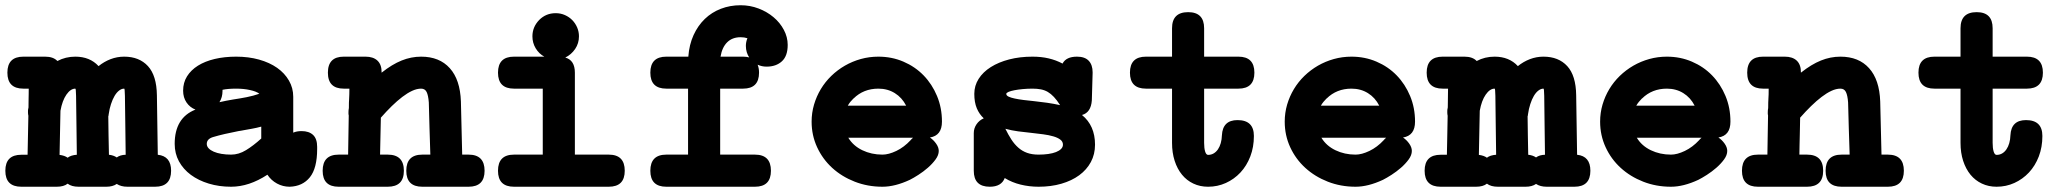

<svg xmlns="http://www.w3.org/2000/svg" viewBox="-36 -667 7882 733"><path d="M191.4 -75.7Q210.9 -73.2 222.2 -64.9Q234.9 -74.7 257.3 -76.2Q256.3 -132.3 255.9 -188.7Q255.4 -245.1 254.4 -301.3Q253.9 -315.9 253.4 -322.3Q252.9 -328.6 251.5 -328.6Q233.4 -328.6 217.5 -305.7Q201.7 -282.7 194.8 -244.1Q193.8 -203.1 193.1 -160.2Q192.4 -117.2 191.4 -75.7ZM379.9 -76.2Q397.9 -74.2 409.7 -65.9Q422.9 -75.7 443.8 -76.2Q442.9 -132.3 442.4 -188.7Q441.9 -245.1 440.9 -301.3Q440.4 -315.9 439.9 -322.3Q439.5 -328.6 438 -328.6Q428.2 -328.6 418.7 -321.3Q409.2 -314 401.4 -300.8Q393.6 -287.6 387.7 -269.5Q381.8 -251.5 378.9 -230.5Q378.4 -228 378.4 -226.1Q378.4 -224.1 377.4 -222.7Q377.9 -186 378.4 -149.4Q378.9 -112.8 379.9 -76.2ZM53.2 -328.6Q-7.8 -328.6 -7.8 -389.6Q-7.8 -450.7 53.2 -450.7H136.2Q167.5 -450.7 183.1 -434.1Q214.4 -450.7 251.5 -450.7Q307.1 -450.7 340.3 -414.6Q361.3 -431.6 386.2 -441.2Q411.1 -450.7 438 -450.7Q495.6 -450.7 528.8 -414.6Q562 -378.4 563 -303.2L566.4 -76.2Q617.2 -70.8 617.2 -15.1Q617.2 45.9 556.2 45.9H450.7Q425.8 45.9 409.7 35.2Q394.5 45.9 369.6 45.9H264.2Q237.3 45.9 222.2 34.2Q207.5 45.9 180.7 45.9H45.4Q-15.6 45.9 -15.6 -15.1Q-15.6 -76.2 45.4 -76.2H69.3Q70.3 -114.3 70.8 -150.1Q71.3 -186 72.3 -225.1Q70.8 -231 70.8 -238.8Q70.8 -243.7 71 -247.6Q71.3 -251.5 72.8 -256.8Q72.8 -268.6 73 -276.6Q73.2 -284.7 73.2 -292Q73.2 -299.3 73.5 -307.6Q73.7 -315.9 73.7 -328.6Z M710.4 -248.5Q689 -256.8 676 -275.9Q663.1 -294.9 663.1 -320.8Q663.1 -351.6 678 -375.5Q692.9 -399.4 719.7 -416.3Q746.6 -433.1 783.7 -441.9Q820.8 -450.7 865.7 -450.7Q913.1 -450.7 953.1 -439.5Q993.2 -428.2 1022 -408Q1050.8 -387.7 1067.1 -359.4Q1083.5 -331.1 1083.5 -297.4V-160.6Q1096.7 -166.5 1115.2 -166.5Q1143.6 -166.5 1159.2 -151.9Q1174.8 -137.2 1174.8 -106.4V-98.1Q1174.8 -24.9 1147 9.8Q1119.1 44.4 1069.8 45.9Q1043.9 45.9 1021.5 33.7Q999 21.5 984.9 0Q915 45.9 846.2 45.9Q800.3 45.9 761 33.9Q721.7 22 692.6 0.5Q663.6 -21 647.2 -51Q630.9 -81.1 630.9 -117.7Q630.9 -217.3 710 -248.5ZM961.4 -183.6Q943.8 -178.7 925.5 -175.5Q907.2 -172.4 888.7 -168.9H889.6Q885.7 -168 882.1 -167.7Q878.4 -167.5 874.5 -166.5Q846.7 -161.1 822.3 -155.5Q797.9 -149.9 776.9 -143.6Q753.4 -136.2 753.4 -117.7Q753.4 -108.4 760.5 -100.8Q767.6 -93.3 780 -87.9Q792.5 -82.5 809.3 -79.6Q826.2 -76.7 846.2 -76.7Q875.5 -76.7 903.3 -93.8Q931.2 -110.8 961.4 -138.2ZM865.7 -328.6Q834 -328.6 813.5 -324.2V-319.8Q813.5 -295.4 801.8 -276.9Q827.1 -282.7 853.5 -287.1Q879.9 -291 906 -296.1Q932.1 -301.3 954.1 -309.1Q942.9 -317.9 918.7 -323.2Q894.5 -328.6 865.7 -328.6Z M1276.4 -328.6Q1215.8 -328.6 1215.8 -389.6Q1215.8 -450.7 1276.4 -450.7H1359.4Q1389.2 -450.7 1405.3 -435.3Q1421.4 -419.9 1420.9 -389.6Q1460.9 -421.4 1497.3 -436Q1533.7 -450.7 1571.8 -450.7Q1641.6 -450.7 1681.2 -406.7Q1720.7 -362.8 1723.6 -279.8L1728.5 -76.7H1752.9Q1814 -76.7 1814 -15.1Q1814 45.9 1752.9 45.9H1576.2Q1515.1 45.9 1515.1 -15.1Q1515.1 -76.7 1576.2 -76.7H1606.9Q1605.5 -127 1603.8 -176.3Q1602.1 -225.6 1601.1 -275.9Q1599.1 -302.7 1592.8 -315.7Q1586.4 -328.6 1571.8 -328.6Q1555.7 -328.6 1537.6 -320.3Q1519.5 -312 1500 -297.1Q1480.5 -282.2 1459.7 -262Q1439 -241.7 1418 -217.8Q1417.5 -197.8 1417.2 -181.2Q1417 -164.6 1416.5 -148.4Q1416 -132.3 1415.8 -115Q1415.5 -97.7 1415 -76.7H1444.3Q1505.9 -76.7 1505.9 -15.1Q1505.9 45.9 1444.3 45.9H1256.8Q1195.8 45.9 1195.8 -15.1Q1195.8 -76.7 1256.8 -76.7H1293Q1293.9 -114.3 1294.2 -151.1Q1294.4 -188 1295.4 -226.1Q1294.4 -229 1294.4 -231.7Q1294.4 -234.4 1294.4 -237.3V-239.3Q1294.4 -247.1 1295.9 -254.4Q1295.9 -266.6 1296.1 -274.9Q1296.4 -283.2 1296.9 -290.8Q1297.4 -298.3 1297.6 -306.9Q1297.9 -315.4 1297.9 -328.6Z M2288.1 -76.7Q2349.1 -76.7 2349.1 -15.1Q2349.1 45.9 2288.1 45.9H1926.3Q1865.2 45.9 1865.2 -15.1Q1865.2 -76.7 1926.3 -76.7H2036.1V-328.6H1926.3Q1865.2 -328.6 1865.2 -389.6Q1865.2 -450.7 1926.3 -450.7H2042Q2021.5 -461.9 2009 -482.7Q1996.6 -503.4 1996.6 -528.3Q1996.6 -564 2022.5 -590.8Q2048.3 -616.7 2085.4 -616.7Q2104.5 -616.7 2120.8 -609.4Q2137.2 -602.1 2148.9 -590.1Q2160.6 -578.1 2167.5 -562Q2174.3 -545.9 2174.3 -528.3Q2174.3 -501.5 2159.7 -480Q2145 -458.5 2122.1 -447.3Q2158.7 -437 2158.7 -389.6V-76.7Z M2590.8 -76.7V-328.6H2507.8Q2446.8 -328.6 2446.8 -389.6Q2446.8 -450.7 2507.8 -450.7H2591.8Q2595.2 -496.6 2611.8 -533Q2628.4 -569.3 2654.8 -594.7Q2681.2 -620.1 2716.1 -633.5Q2751 -647 2791.5 -647Q2827.6 -647 2860.1 -634.5Q2892.6 -622.1 2917.2 -601.3Q2941.9 -580.6 2956.5 -553Q2971.2 -525.4 2971.2 -495.6Q2971.2 -453.1 2949 -432.9Q2926.8 -412.6 2890.6 -412.6Q2872.6 -412.6 2856.4 -419.9Q2861.8 -406.7 2861.8 -389.6Q2861.8 -328.6 2800.8 -328.6H2713.4V-76.7H2846.2Q2907.2 -76.7 2907.2 -15.1Q2907.2 45.9 2846.2 45.9H2507.8Q2446.8 45.9 2446.8 -15.1Q2446.8 -76.7 2507.8 -76.7ZM2800.8 -450.7Q2814 -450.7 2824.2 -447.8Q2818.4 -456.5 2814.9 -467.8Q2811.5 -479 2811.5 -491.7Q2811.5 -506.8 2817.4 -521Q2805.7 -524.9 2791.5 -524.9Q2759.8 -524.9 2740.2 -505.6Q2720.7 -486.3 2714.8 -450.7Z M3439.9 -131.3Q3444.3 -136.7 3449.7 -141.1H3202.6Q3221.2 -110.4 3256.1 -93.5Q3291 -76.7 3333 -76.7Q3356.4 -76.7 3386 -90.8Q3415.5 -105 3440.4 -131.8ZM3560.1 -202.6Q3560.1 -149.4 3514.2 -142.1Q3527.8 -132.8 3537.8 -118.7Q3547.9 -104.5 3547.9 -90.8Q3547.9 -74.7 3535.6 -58.1Q3523.4 -41.5 3506.3 -26.6Q3489.3 -11.7 3470.2 0.5Q3451.2 12.7 3437.5 19.5Q3380.9 45.9 3333 45.9Q3276.4 45.9 3227.1 26.6Q3177.7 7.3 3141.1 -26.1Q3104.5 -59.6 3083.5 -105Q3062.5 -150.4 3062.5 -202.6Q3062.5 -236.3 3071.8 -267.8Q3081.1 -299.3 3097.7 -326.9Q3114.3 -354.5 3137.7 -377.2Q3161.1 -399.9 3189.5 -416.3Q3217.8 -432.6 3250.2 -441.7Q3282.7 -450.7 3317.4 -450.7Q3368.7 -450.7 3413.1 -431.6Q3457.5 -412.6 3490 -379.2Q3522.5 -345.7 3541.3 -300.5Q3560.1 -255.4 3560.1 -202.6ZM3222.7 -291.5Q3215.8 -284.7 3210.4 -278.1Q3205.1 -271.5 3200.7 -263.7H3423.3Q3407.7 -294.4 3380.1 -311.5Q3352.5 -328.6 3317.4 -328.6Q3260.7 -328.6 3222.7 -291Z M3912.1 -280.8Q3936 -278.3 3961.4 -274.7Q3986.8 -271 4011.2 -265.6Q3999 -284.7 3987.5 -296.9Q3976.1 -309.1 3963.9 -316.2Q3951.7 -323.2 3937.5 -325.9Q3923.3 -328.6 3905.8 -328.6Q3886.7 -328.6 3868.7 -326.9Q3850.6 -325.2 3836.7 -322.5Q3822.8 -319.8 3814.2 -316.2Q3805.7 -312.5 3805.7 -308.6Q3805.7 -302.2 3814.5 -298.1Q3823.2 -293.9 3838.1 -290.8Q3853 -287.6 3872.3 -285.2Q3891.6 -282.7 3912.1 -280.8ZM3901.4 -159.7Q3876.5 -162.1 3851.3 -165.5Q3826.2 -168.9 3802.2 -175.3Q3813.5 -152.3 3825.2 -134.3Q3836.9 -116.2 3851.6 -103.3Q3866.2 -90.3 3885 -83.5Q3903.8 -76.7 3929.2 -76.7Q3948.7 -76.7 3965.8 -79.1Q3982.9 -81.5 3995.4 -86.4Q4007.8 -91.3 4014.9 -98.4Q4022 -105.5 4022 -114.7Q4022 -126.5 4012 -134Q4002 -141.6 3985.1 -146.5Q3968.3 -151.4 3946.5 -154.3Q3924.8 -157.2 3901.4 -159.7ZM3905.8 -450.7Q3939.5 -450.7 3967.5 -444.1Q3995.6 -437.5 4020.5 -424.3Q4034.2 -450.7 4075.7 -450.7Q4105.5 -450.7 4120.4 -435.1Q4135.3 -419.4 4135.3 -391.1V-388.2L4132.3 -283.7Q4128.9 -237.3 4094.7 -228Q4144.5 -187.5 4144.5 -114.7Q4144.5 -78.1 4128.7 -48.6Q4112.8 -19 4084.2 2Q4055.7 22.9 4016.1 34.4Q3976.6 45.9 3929.2 45.9Q3893.6 45.9 3860.6 37.8Q3827.6 29.8 3799.8 12.7Q3787.1 45.9 3742.7 45.9Q3681.6 45.9 3681.6 -15.1V-158.7Q3681.6 -177.2 3692.1 -192.6Q3702.6 -208 3719.7 -215.3Q3702.6 -231 3693.1 -253.7Q3683.6 -276.4 3683.6 -308.6Q3683.6 -339.8 3700.2 -366Q3716.8 -392.1 3746.6 -410.9Q3776.4 -429.7 3816.9 -440.2Q3857.4 -450.7 3905.8 -450.7Z M4338.9 -328.6Q4277.8 -328.6 4277.8 -389.6Q4277.8 -450.7 4338.9 -450.7H4438.5V-559.1Q4438.5 -620.6 4500 -620.6Q4561 -620.6 4561 -559.1V-450.7H4691.9Q4752.9 -450.7 4752.9 -389.6Q4752.9 -328.6 4691.9 -328.6H4561V-121.6Q4561 -101.1 4564.9 -88.4Q4568.8 -75.7 4576.2 -75.7Q4587.9 -75.7 4597.4 -81.3Q4606.9 -86.9 4613.8 -96.9Q4620.6 -106.9 4624.5 -120.6Q4628.4 -134.3 4628.9 -150.4Q4631.8 -208.5 4688.5 -208.5Q4751 -208.5 4751 -147.9Q4751 -105.5 4737.3 -69.8Q4723.6 -34.2 4699.7 -8.5Q4675.8 17.1 4644 31.5Q4612.3 45.9 4576.2 45.9Q4545.4 45.9 4520 33.9Q4494.6 22 4476.6 0Q4458.5 -22 4448.5 -53Q4438.5 -84 4438.5 -121.6V-328.6Z M5246.1 -131.3Q5250.5 -136.7 5255.9 -141.1H5008.8Q5027.3 -110.4 5062.3 -93.5Q5097.2 -76.7 5139.2 -76.7Q5162.6 -76.7 5192.1 -90.8Q5221.7 -105 5246.6 -131.8ZM5366.2 -202.6Q5366.2 -149.4 5320.3 -142.1Q5334 -132.8 5344 -118.7Q5354 -104.5 5354 -90.8Q5354 -74.7 5341.8 -58.1Q5329.6 -41.5 5312.5 -26.6Q5295.4 -11.7 5276.4 0.5Q5257.3 12.7 5243.7 19.5Q5187 45.9 5139.2 45.9Q5082.5 45.9 5033.2 26.6Q4983.9 7.3 4947.3 -26.1Q4910.6 -59.6 4889.6 -105Q4868.7 -150.4 4868.7 -202.6Q4868.7 -236.3 4877.9 -267.8Q4887.2 -299.3 4903.8 -326.9Q4920.4 -354.5 4943.8 -377.2Q4967.3 -399.9 4995.6 -416.3Q5023.9 -432.6 5056.4 -441.7Q5088.9 -450.7 5123.5 -450.7Q5174.8 -450.7 5219.2 -431.6Q5263.7 -412.6 5296.1 -379.2Q5328.6 -345.7 5347.4 -300.5Q5366.2 -255.4 5366.2 -202.6ZM5028.8 -291.5Q5022 -284.7 5016.6 -278.1Q5011.2 -271.5 5006.8 -263.7H5229.5Q5213.9 -294.4 5186.3 -311.5Q5158.7 -328.6 5123.5 -328.6Q5066.9 -328.6 5028.8 -291Z M5609.9 -75.7Q5629.4 -73.2 5640.6 -64.9Q5653.3 -74.7 5675.8 -76.2Q5674.8 -132.3 5674.3 -188.7Q5673.8 -245.1 5672.9 -301.3Q5672.4 -315.9 5671.9 -322.3Q5671.4 -328.6 5669.9 -328.6Q5651.9 -328.6 5636 -305.7Q5620.1 -282.7 5613.3 -244.1Q5612.3 -203.1 5611.6 -160.2Q5610.8 -117.2 5609.9 -75.7ZM5798.3 -76.2Q5816.4 -74.2 5828.1 -65.9Q5841.3 -75.7 5862.3 -76.2Q5861.3 -132.3 5860.8 -188.7Q5860.4 -245.1 5859.4 -301.3Q5858.9 -315.9 5858.4 -322.3Q5857.9 -328.6 5856.4 -328.6Q5846.7 -328.6 5837.2 -321.3Q5827.6 -314 5819.8 -300.8Q5812 -287.6 5806.2 -269.5Q5800.3 -251.5 5797.4 -230.5Q5796.9 -228 5796.9 -226.1Q5796.9 -224.1 5795.9 -222.7Q5796.4 -186 5796.9 -149.4Q5797.4 -112.8 5798.3 -76.2ZM5471.7 -328.6Q5410.6 -328.6 5410.6 -389.6Q5410.6 -450.7 5471.7 -450.7H5554.7Q5585.9 -450.7 5601.6 -434.1Q5632.8 -450.7 5669.9 -450.7Q5725.6 -450.7 5758.8 -414.6Q5779.8 -431.6 5804.7 -441.2Q5829.6 -450.7 5856.4 -450.7Q5914.1 -450.7 5947.3 -414.6Q5980.5 -378.4 5981.4 -303.2L5984.9 -76.2Q6035.6 -70.8 6035.6 -15.1Q6035.6 45.9 5974.6 45.9H5869.1Q5844.2 45.9 5828.1 35.2Q5813 45.9 5788.1 45.9H5682.6Q5655.8 45.9 5640.6 34.2Q5626 45.9 5599.1 45.9H5463.9Q5402.8 45.9 5402.8 -15.1Q5402.8 -76.2 5463.9 -76.2H5487.8Q5488.8 -114.3 5489.3 -150.1Q5489.7 -186 5490.7 -225.1Q5489.3 -231 5489.3 -238.8Q5489.3 -243.7 5489.5 -247.6Q5489.7 -251.5 5491.2 -256.8Q5491.2 -268.6 5491.5 -276.6Q5491.7 -284.7 5491.7 -292Q5491.7 -299.3 5491.9 -307.6Q5492.2 -315.9 5492.2 -328.6Z M6450.2 -131.3Q6454.6 -136.7 6460 -141.1H6212.9Q6231.4 -110.4 6266.4 -93.5Q6301.3 -76.7 6343.3 -76.7Q6366.7 -76.7 6396.2 -90.8Q6425.8 -105 6450.7 -131.8ZM6570.3 -202.6Q6570.3 -149.4 6524.4 -142.1Q6538.1 -132.8 6548.1 -118.7Q6558.1 -104.5 6558.1 -90.8Q6558.1 -74.7 6545.9 -58.1Q6533.7 -41.5 6516.6 -26.6Q6499.5 -11.7 6480.5 0.5Q6461.4 12.7 6447.8 19.5Q6391.1 45.9 6343.3 45.9Q6286.6 45.9 6237.3 26.6Q6188 7.3 6151.4 -26.1Q6114.7 -59.6 6093.8 -105Q6072.8 -150.4 6072.8 -202.6Q6072.8 -236.3 6082 -267.8Q6091.3 -299.3 6107.9 -326.9Q6124.5 -354.5 6147.9 -377.2Q6171.4 -399.9 6199.7 -416.3Q6228 -432.6 6260.5 -441.7Q6293 -450.7 6327.6 -450.7Q6378.9 -450.7 6423.3 -431.6Q6467.8 -412.6 6500.2 -379.2Q6532.7 -345.7 6551.5 -300.5Q6570.3 -255.4 6570.3 -202.6ZM6232.9 -291.5Q6226.1 -284.7 6220.7 -278.1Q6215.3 -271.5 6210.9 -263.7H6433.6Q6418 -294.4 6390.4 -311.5Q6362.8 -328.6 6327.6 -328.6Q6271 -328.6 6232.9 -291Z M6694.8 -328.6Q6634.3 -328.6 6634.3 -389.6Q6634.3 -450.7 6694.8 -450.7H6777.8Q6807.6 -450.7 6823.7 -435.3Q6839.8 -419.9 6839.4 -389.6Q6879.4 -421.4 6915.8 -436Q6952.1 -450.7 6990.2 -450.7Q7060.1 -450.7 7099.6 -406.7Q7139.2 -362.8 7142.1 -279.8L7147 -76.7H7171.4Q7232.4 -76.7 7232.4 -15.1Q7232.4 45.9 7171.4 45.9H6994.6Q6933.6 45.9 6933.6 -15.1Q6933.6 -76.7 6994.6 -76.7H7025.4Q7023.9 -127 7022.2 -176.3Q7020.5 -225.6 7019.5 -275.9Q7017.6 -302.7 7011.2 -315.7Q7004.9 -328.6 6990.2 -328.6Q6974.1 -328.6 6956.1 -320.3Q6938 -312 6918.5 -297.1Q6898.9 -282.2 6878.2 -262Q6857.4 -241.7 6836.4 -217.8Q6835.9 -197.8 6835.7 -181.2Q6835.4 -164.6 6835 -148.4Q6834.5 -132.3 6834.2 -115Q6834 -97.7 6833.5 -76.7H6862.8Q6924.3 -76.7 6924.3 -15.1Q6924.3 45.9 6862.8 45.9H6675.3Q6614.3 45.9 6614.3 -15.1Q6614.3 -76.7 6675.3 -76.7H6711.4Q6712.4 -114.3 6712.6 -151.1Q6712.9 -188 6713.9 -226.1Q6712.9 -229 6712.9 -231.7Q6712.9 -234.4 6712.9 -237.3V-239.3Q6712.9 -247.1 6714.4 -254.4Q6714.4 -266.6 6714.6 -274.9Q6714.8 -283.2 6715.3 -290.8Q6715.8 -298.3 6716.1 -306.9Q6716.3 -315.4 6716.3 -328.6Z M7349.1 -328.6Q7288.1 -328.6 7288.1 -389.6Q7288.1 -450.7 7349.1 -450.7H7448.7V-559.1Q7448.7 -620.6 7510.3 -620.6Q7571.3 -620.6 7571.3 -559.1V-450.7H7702.1Q7763.2 -450.7 7763.2 -389.6Q7763.2 -328.6 7702.1 -328.6H7571.3V-121.6Q7571.3 -101.1 7575.2 -88.4Q7579.1 -75.7 7586.4 -75.7Q7598.1 -75.7 7607.7 -81.3Q7617.2 -86.9 7624 -96.9Q7630.9 -106.9 7634.8 -120.6Q7638.7 -134.3 7639.2 -150.4Q7642.1 -208.5 7698.7 -208.5Q7761.2 -208.5 7761.2 -147.9Q7761.2 -105.5 7747.6 -69.8Q7733.9 -34.2 7710 -8.5Q7686 17.1 7654.3 31.5Q7622.6 45.9 7586.4 45.9Q7555.7 45.9 7530.3 33.9Q7504.9 22 7486.8 0Q7468.8 -22 7458.7 -53Q7448.7 -84 7448.7 -121.6V-328.6Z"/></svg>

Font: Erica Type
Style: Bold
Weight: 700
Designer: Peter Wiegel
Foundry: Peter Wiegel
Version: Version 1.000 2010 initial release